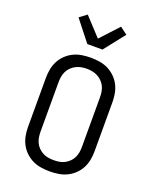

<svg xmlns="http://www.w3.org/2000/svg" viewBox="-178 -1086 956 1192"><g transform="rotate(20 300.0 -490.0)"><path d="M300 8Q271 8 242 3.5Q213 -1 187 -13.5Q161 -26 139.5 -46.5Q118 -67 104.5 -92.5Q91 -118 85.5 -147Q80 -176 80 -205V-530Q80 -559 85.5 -588Q91 -617 104.5 -642.5Q118 -668 139.5 -688.5Q161 -709 187 -721.5Q213 -734 242 -738.5Q271 -743 300 -743Q329 -743 358 -738.5Q387 -734 413 -721.5Q439 -709 460.5 -688.5Q482 -668 495.5 -642.5Q509 -617 514.5 -588Q520 -559 520 -530V-205Q520 -176 514.5 -147Q509 -118 495.5 -92.5Q482 -67 460.5 -46.5Q439 -26 413 -13.5Q387 -1 358 3.5Q329 8 300 8ZM300 -66Q319 -66 337 -69Q355 -72 371.5 -80.5Q388 -89 401.5 -102.5Q415 -116 423 -132.5Q431 -149 434 -167.5Q437 -186 437 -205V-530Q437 -549 434 -567.5Q431 -586 423 -602.5Q415 -619 401.5 -632.5Q388 -646 371.5 -654.5Q355 -663 337 -666.5Q319 -670 300 -670Q281 -670 263 -666.5Q245 -663 228.5 -654.5Q212 -646 198.5 -632.5Q185 -619 177 -602.5Q169 -586 166 -567.5Q163 -549 163 -530V-205Q163 -186 166 -167.5Q169 -149 177 -132.5Q185 -116 198.5 -102.5Q212 -89 228.5 -80.5Q245 -72 263 -69Q281 -66 300 -66ZM250 -815 142 -952 190 -988 300 -869 410 -988 458 -952 350 -815Z"/></g></svg>

Font: Nova
Style: Regular
Weight: 400
Monospace: yes
Designer: Belleve Invis
Foundry: Belleve Invis
Version: Version 24.1.4; ttfautohint (v1.8.4)